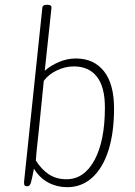

<svg xmlns="http://www.w3.org/2000/svg" viewBox="-20 -772 562 798"><path d="M259 6Q217 6 181 -13Q145 -32 121 -71Q113 -28 108.5 -13Q104 2 95 2H92Q82 2 80.5 -5.5Q79 -13 81 -26L156 -740Q157 -752 174 -752H178Q195 -752 194 -740L166 -478Q191 -500 225.5 -514.5Q260 -529 295 -529Q370 -529 412 -476Q454 -423 454 -321Q454 -220 430.5 -146.5Q407 -73 363 -33.5Q319 6 259 6ZM256 -27Q330 -27 373 -107Q416 -187 416 -325Q416 -411 382.5 -453.5Q349 -496 287 -496Q251 -496 216.5 -479.5Q182 -463 162 -436L141 -227Q138 -198 134.5 -166.5Q131 -135 129 -105Q152 -68 183 -47.5Q214 -27 256 -27Z"/></svg>

Font: Asap Semi Condensed Semi Condensed Thin
Style: Italic
Weight: 100
Width: 4
Italic angle: -6°
Designer: Pablo Cosgaya
Foundry: Omnibus-Type
Version: Version 3.001; ttfautohint (v1.8.4.7-5d5b)